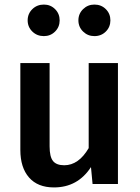

<svg xmlns="http://www.w3.org/2000/svg" viewBox="-20 -805 611 840"><path d="M172 -785Q201 -785 221 -765Q241 -745 241 -716Q241 -687 221 -667Q201 -647 172 -647Q142 -647 121.5 -667Q101 -687 101 -716Q101 -745 121.5 -765Q142 -785 172 -785ZM393 -785Q423 -785 443 -765Q463 -745 463 -716Q463 -687 443 -667Q423 -647 393 -647Q364 -647 343.5 -667Q323 -687 323 -716Q323 -745 343.5 -765Q364 -785 393 -785ZM496 -529V0H385L378 -74Q320 15 216 15Q145 15 107 -28.5Q69 -72 69 -149V-529H197V-165Q197 -119 212 -100.5Q227 -82 261 -82Q324 -82 368 -157V-529Z"/></svg>

Font: FiraGO Medium
Style: Regular
Weight: 500
Designer: bBox Type
Foundry: bBox Type GmbH
Version: Version 1.001;PS 001.001;hotconv 1.0.88;makeotf.lib2.5.64775